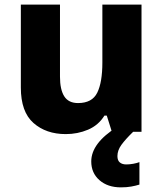

<svg xmlns="http://www.w3.org/2000/svg" viewBox="-20 -569 703 829"><path d="M591 -549V0H463L441 -70H431Q405 -28 360 -9Q315 10 264 10Q179 10 124.5 -38Q70 -86 70 -191V-549H239V-238Q239 -182 257.5 -153Q276 -124 317 -124Q378 -124 400 -169Q422 -214 422 -299V-549ZM487 105Q487 124 497.5 132.5Q508 141 525 141Q540 141 556 138Q572 135 582 131V228Q566 233 546.5 236.5Q527 240 502 240Q445 240 409.5 209Q374 178 374 128Q374 49 486 -21L555 0Q522 32 504.5 56Q487 80 487 105Z"/></svg>

Font: Noto Sans Tamil ExtraBold
Style: Regular
Weight: 800
Designer: Jelle Bosma - Monotype Design Team
Foundry: Monotype Imaging Inc.
Version: Version 2.004; ttfautohint (v1.8.4.7-5d5b)